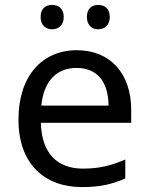

<svg xmlns="http://www.w3.org/2000/svg" viewBox="-20 -750 604 780"><path d="M145 -681C145 -647 166 -631 192 -631C217 -631 239 -647 239 -681C239 -716 217 -730 192 -730C166 -730 145 -716 145 -681ZM333 -681C333 -647 354 -631 379 -631C404 -631 426 -647 426 -681C426 -716 404 -730 379 -730C354 -730 333 -716 333 -681ZM292 -546C150 -546 55 -440 55 -264C55 -85 160 10 313 10C386 10 434 -1 489 -25V-102C433 -78 385 -65 317 -65C210 -65 149 -130 146 -251H513V-304C513 -450 429 -546 292 -546ZM291 -474C380 -474 420 -412 421 -321H148C157 -417 207 -474 291 -474Z"/></svg>

Font: Noto Sans Runic
Style: Regular
Weight: 400
Designer: Monotype Design Team
Foundry: Monotype Imaging Inc.
Version: Version 2.002